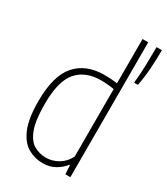

<svg xmlns="http://www.w3.org/2000/svg" viewBox="-200 -897 868 996"><g transform="rotate(30 233.5 -399.5)"><path d="M223 9Q175 9 134.2 -14.8Q93.5 -38.5 68.8 -96.8Q44 -155 44 -259Q44 -411.5 104.2 -479.8Q164.5 -548 274 -548Q292 -548 312.5 -546.8Q333 -545.5 351 -543V-808H385V0H355L352 -53H348Q330 -28.5 298 -9.8Q266 9 223 9ZM224 -24Q261 -24 296.2 -44.2Q331.5 -64.5 351 -104V-508Q336 -511 314 -513Q292 -515 273 -515Q180 -515 130 -457.8Q80 -400.5 80 -263Q80 -165.5 99.2 -114Q118.5 -62.5 151.2 -43.2Q184 -24 224 -24ZM426 -590Q432 -642.5 433.5 -702Q435 -761.5 435 -808H467Q467 -759.5 463.2 -701.5Q459.5 -643.5 449 -590Z"/></g></svg>

Font: Encode Sans Condensed Thin
Style: Regular
Weight: 100
Width: 3
Designer: Multiple Designers
Foundry: Impallari Type
Version: Version 3.000; ttfautohint (v1.8.3) -l 8 -r 50 -G 200 -x 14 